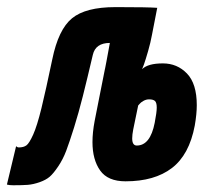

<svg xmlns="http://www.w3.org/2000/svg" viewBox="-52 -517 590 550"><path d="M375 -232.4Q366.7 -232.4 358.9 -228Q351.1 -223.6 347.7 -219.2L343.8 -214.8Q331.1 -153.8 329.6 -146Q326.7 -130.9 326.7 -120.6Q326.7 -100.1 339.8 -100.1Q378.4 -100.1 391.1 -165Q397 -195.3 397 -209Q397 -223.1 391.8 -227.8Q386.7 -232.4 375 -232.4ZM-5.9 -98.1Q-2.4 -94.7 2 -94.7Q15.6 -94.7 23.7 -100.6Q31.7 -106.4 43 -131.3Q54.2 -156.2 66.7 -207Q79.1 -257.8 97.7 -346.7Q115.2 -432.6 154.3 -464.6Q193.4 -496.6 278.3 -496.6H285.2Q371.6 -496.6 398.4 -494.6L383.3 -417Q379.4 -395.5 372.3 -370.8Q365.2 -346.2 360.4 -332.5L355 -318.8Q371.6 -335.4 414.6 -335.4Q455.6 -335.4 483.6 -306.4Q511.7 -277.3 511.7 -215.8Q511.7 -190.4 505.9 -157.2Q490.2 -73.7 440.4 -35.6Q390.6 2.4 307.6 2.4Q256.8 2.4 234.9 -28.6Q212.9 -59.6 212.9 -109.9Q212.9 -137.7 219.2 -170.9Q222.7 -189.9 232.7 -239.3Q242.7 -288.6 248.5 -318.8L249 -320.8Q251.5 -333 252.7 -339.8Q253.9 -346.7 254.6 -350.1Q255.4 -353.5 257.3 -364.7Q259.3 -376 262.7 -394Q221.7 -394 213.9 -359.9Q197.3 -289.1 185.3 -241.5Q173.3 -193.8 160.2 -151.9Q147 -109.9 137.7 -85.2Q128.4 -60.5 114.7 -40.3Q101.1 -20 90.3 -10.7Q79.6 -1.5 61.5 4.9Q43.5 11.2 27.8 12.5Q12.2 13.7 -14.2 13.7Q-25.9 13.7 -32.2 11.7Z"/></svg>

Font: Fantasque Sans Mono
Style: Bold Italic
Weight: 700
Italic angle: -11°
Monospace: yes
Designer: Jany Belluz
Version: Version 1.7.1